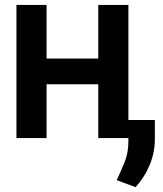

<svg xmlns="http://www.w3.org/2000/svg" viewBox="-20 -566 667 787"><path d="M170.9 -545.9V-326.2H382.8V-545.9H506.3V0H382.8V-220.7H170.9V0H47.4V-545.9ZM614.7 -74.2V4.4Q614.7 59.6 593.3 110.8Q571.8 162.1 535.6 201.2L458.5 172.4Q475.6 135.3 491 98.1Q506.3 61 506.3 11.7V-74.2Z"/></svg>

Font: Inter Tight SemiBold
Style: Regular
Weight: 600
Designer: Rasmus Andersson
Foundry: rsms
Version: Version 3.004; ttfautohint (v1.8.4.7-5d5b)